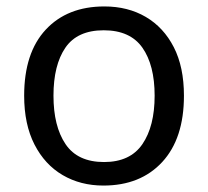

<svg xmlns="http://www.w3.org/2000/svg" viewBox="-20 -566 645 596"><path d="M551 -269Q551 -136 483.5 -63Q416 10 301 10Q230 10 174.5 -22.5Q119 -55 87 -117.5Q55 -180 55 -269Q55 -402 122 -474Q189 -546 304 -546Q377 -546 432.5 -513.5Q488 -481 519.5 -419.5Q551 -358 551 -269ZM146 -269Q146 -174 183.5 -118.5Q221 -63 303 -63Q384 -63 422 -118.5Q460 -174 460 -269Q460 -364 422 -418Q384 -472 302 -472Q220 -472 183 -418Q146 -364 146 -269Z"/></svg>

Font: Noto Sans Tifinagh Azawagh
Style: Regular
Weight: 400
Designer: JamraPatel
Foundry: JamraPatel LLC
Version: Version 2.006; ttfautohint (v1.8.4.7-5d5b)